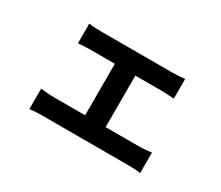

<svg xmlns="http://www.w3.org/2000/svg" viewBox="-102 -780 1204 1046"><g transform="rotate(30 500.0 -257.5)"><path d="M850 -103C829 -101 802 -97 775 -97H562V-421H729C752 -421 781 -419 806 -417V-541C782 -538 753 -536 729 -536H280C258 -536 225 -537 203 -541V-417C225 -419 259 -421 280 -421H433V-97H233C208 -97 179 -100 153 -103V26C180 22 209 21 233 21H775C792 21 828 22 850 26V-103Z"/></g></svg>

Font: Glow Sans SC Normal
Style: Bold
Weight: 700
Designer: Ryoko NISHIZUKA (kana, bopomofo & ideographs); Paul D. Hunt (Latin, Greek & Cyrillic); Sandoll Communications, Soo-young
Version: Version 0.93